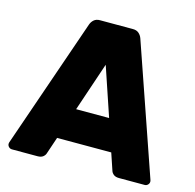

<svg xmlns="http://www.w3.org/2000/svg" viewBox="-103 -805 924 911"><g transform="rotate(15 359.0 -350.0)"><path d="M11 0ZM703 -37Q707 -27 707 -22Q707 -13 700.5 -6.5Q694 0 685 0H559Q542 0 532.5 -7.5Q523 -15 520 -25L492 -108H226L198 -25Q195 -15 185.5 -7.5Q176 0 159 0H33Q24 0 17.5 -6.5Q11 -13 11 -22Q11 -27 15 -37L233 -667Q238 -681 249 -690.5Q260 -700 278 -700H440Q458 -700 469 -690.5Q480 -681 485 -667ZM440 -263 359 -503 278 -263Z"/></g></svg>

Font: Hezaedrus
Style: Bold
Weight: 700
Designer: Hubert & Fischer
Foundry: Hubert & Fischer
Version: Version 1.10;September 3, 2019;FontCreator 11.5.0.2425 64-bi